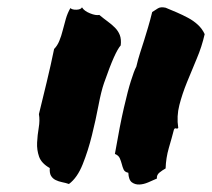

<svg xmlns="http://www.w3.org/2000/svg" viewBox="-20 -762 572 518"><path d="M248 -721.7Q259.8 -711.9 270.5 -704.1Q281.2 -696.3 290 -687.5Q298.8 -678.7 303.2 -667.5Q307.6 -656.2 305.7 -639.6Q297.9 -630.9 287.1 -606.9Q276.4 -583 260.7 -538.1Q252.9 -515.6 245.6 -477.1Q238.3 -438.5 228 -397Q217.8 -355.5 203.1 -318.8Q188.5 -282.2 166 -265.6Q157.2 -268.6 147.5 -270.5Q137.7 -272.5 129.9 -276.4Q122.1 -280.3 117.7 -287.6Q113.3 -294.9 114.3 -308.6Q91.8 -321.3 85.4 -339.4Q79.1 -357.4 80.1 -377.4Q81.1 -397.5 84.5 -417.5Q87.9 -437.5 85 -454.1Q94.7 -494.1 106 -540.5Q117.2 -586.9 126 -629.9Q134.8 -638.7 140.1 -651.9Q145.5 -665 149.4 -680.7Q153.3 -696.3 157.7 -711.4Q162.1 -726.6 169.9 -740.2Q174.8 -735.4 186.5 -735.8Q198.2 -736.3 201.2 -742.2Q207 -732.4 222.7 -726.1Q238.3 -719.7 248 -721.7ZM426.8 -741.2Q441.4 -735.4 457 -728.5Q472.7 -721.7 487.3 -713.9Q502 -706.1 513.7 -695.3Q525.4 -684.6 532.2 -669.9Q524.4 -635.7 510.7 -603.5Q497.1 -571.3 484.4 -540Q471.7 -508.8 463.9 -478.5Q456.1 -448.2 460.9 -417Q459 -414.1 455.1 -415.5Q451.2 -417 449.2 -412.1Q443.4 -389.6 435.5 -362.8Q427.7 -335.9 426.8 -307.6Q418 -302.7 410.2 -296.4Q402.3 -290 403.3 -280.3Q392.6 -275.4 379.9 -270Q367.2 -264.6 356 -264.2Q344.7 -263.7 335.9 -270Q327.1 -276.4 326.2 -295.9Q316.4 -297.9 313.5 -304.7Q310.5 -311.5 308.6 -319.3Q306.6 -327.1 303.2 -335Q299.8 -342.8 290 -346.7Q303.7 -425.8 314.5 -472.2Q325.2 -518.6 333 -543Q341.8 -571.3 347.7 -582Q352.5 -602.5 357.9 -619.1Q363.3 -635.7 368.7 -652.8Q374 -669.9 379.4 -688Q384.8 -706.1 390.6 -729.5Q398.4 -734.4 405.8 -739.3Q413.1 -744.1 426.8 -741.2Z"/></svg>

Font: Permanent Marker
Style: Regular
Weight: 400
Designer: Font Diner, Inc
Foundry: Font Diner, Inc
Version: Version 1.001